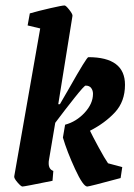

<svg xmlns="http://www.w3.org/2000/svg" viewBox="-20 -673 489 702"><path d="M375 -76 427 -62 421 -22Q306 9 299 9Q284 9 254.5 -55Q225 -119 210 -170L218 -217Q259 -228 289.5 -261Q320 -294 320 -330Q320 -342 313.5 -351Q307 -360 293 -360Q288 -360 253 -316Q218 -272 182 -224L159 -88Q158 -84 158 -76Q158 -54 175 -48L172 -12Q69 9 62 9Q57 9 44 -6Q31 -21 32 -28L127 -569L81 -580L89 -624Q120 -633 163.5 -643Q207 -653 216 -653Q221 -653 233.5 -637Q246 -621 245 -615L193 -292H199Q224 -335 232 -349Q297 -464 303 -464Q437 -464 437 -363Q437 -302 400.5 -262.5Q364 -223 309 -195Q318 -176 340.5 -134.5Q363 -93 375 -76Z"/></svg>

Font: Grenze SemiBold
Style: Italic
Weight: 600
Italic angle: -10°
Designer: Renata Polastri
Foundry: Omnibus-Type
Version: Version 1.002; ttfautohint (v1.8)